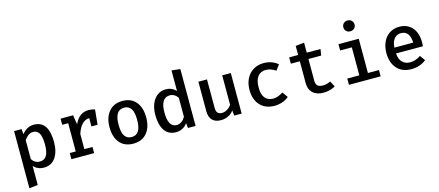

<svg xmlns="http://www.w3.org/2000/svg" viewBox="-62 -1493 5525 2415"><g transform="rotate(-15 2700.0 -285.5)"><path d="M539 -265Q539 -140 486 -63.5Q433 13 335 13Q252 13 201 -45V203L89 216V-528H186L193 -460Q223 -500 262.5 -521Q302 -542 347 -542Q539 -542 539 -265ZM201 -380V-133Q240 -74 305 -74Q363 -74 392 -120Q421 -166 421 -264Q421 -365 395 -410.5Q369 -456 316 -456Q281 -456 252 -435Q223 -414 201 -380Z M1143 -528 1124 -333H1044V-441Q989 -440 948.5 -397Q908 -354 884 -276V-80H990V0H694V-80H772V-448H694V-528H857L877 -406Q908 -474 952.5 -507.5Q997 -541 1063 -541Q1104 -541 1143 -528Z M1739 -265Q1739 -137 1676 -62Q1613 13 1500 13Q1386 13 1323.5 -60.5Q1261 -134 1261 -264Q1261 -390 1324.5 -466Q1388 -542 1501 -542Q1615 -542 1677 -467.5Q1739 -393 1739 -265ZM1379 -264Q1379 -166 1409 -119.5Q1439 -73 1500 -73Q1561 -73 1591 -120Q1621 -167 1621 -265Q1621 -362 1591 -408.5Q1561 -455 1501 -455Q1440 -455 1409.5 -408Q1379 -361 1379 -264Z M2311 -740V0H2212L2204 -65Q2178 -27 2140 -7Q2102 13 2056 13Q1957 13 1907 -61Q1857 -135 1857 -264Q1857 -345 1882.5 -408Q1908 -471 1955 -506.5Q2002 -542 2066 -542Q2147 -542 2199 -484V-753ZM1976 -264Q1976 -72 2086 -72Q2152 -72 2199 -148V-397Q2158 -456 2095 -456Q2037 -456 2006.5 -408.5Q1976 -361 1976 -264Z M2601 -159Q2601 -113 2619.5 -92.5Q2638 -72 2676 -72Q2712 -72 2745.5 -93Q2779 -114 2799 -146V-528H2911V0H2814L2807 -68Q2779 -29 2734 -8Q2689 13 2641 13Q2565 13 2527 -28Q2489 -69 2489 -145V-528H2601Z M3474 -124 3525 -52Q3490 -22 3441 -4.5Q3392 13 3340 13Q3219 13 3151 -61.5Q3083 -136 3083 -261Q3083 -342 3114 -405.5Q3145 -469 3203.5 -505.5Q3262 -542 3342 -542Q3447 -542 3525 -478L3473 -408Q3409 -452 3344 -452Q3278 -452 3240 -404.5Q3202 -357 3202 -261Q3202 -167 3240 -123Q3278 -79 3344 -79Q3407 -79 3474 -124Z M3976 13Q3886 13 3837 -33.5Q3788 -80 3788 -160V-446H3671V-528H3788V-646L3900 -659V-528H4079L4066 -446H3900V-161Q3900 -118 3922 -97.5Q3944 -77 3992 -77Q4045 -77 4090 -102L4130 -28Q4100 -9 4060 2Q4020 13 3976 13Z M4573 -716Q4573 -686 4552.5 -666Q4532 -646 4500 -646Q4467 -646 4447 -666Q4427 -686 4427 -716Q4427 -747 4447.5 -767Q4468 -787 4500 -787Q4532 -787 4552.5 -766.5Q4573 -746 4573 -716ZM4577 -82H4721V0H4308V-82H4465V-446H4313V-528H4577Z M5126 -74Q5163 -74 5196.5 -85.5Q5230 -97 5265 -120L5313 -52Q5276 -21 5226 -4Q5176 13 5121 13Q5000 13 4933 -62.5Q4866 -138 4866 -264Q4866 -343 4895 -406.5Q4924 -470 4979 -506Q5034 -542 5107 -542Q5212 -542 5273.5 -471.5Q5335 -401 5335 -278Q5335 -248 5332 -228H4982Q4987 -151 5026.5 -112.5Q5066 -74 5126 -74ZM4981 -304H5226Q5224 -379 5194 -419Q5164 -459 5108 -459Q5054 -459 5020 -420Q4986 -381 4981 -304Z"/></g></svg>

Font: Fira Mono Medium
Style: Regular
Weight: 500
Designer: Carrois Corporate & Edenspiekermann AG
Foundry: Carrois Corporate GbR & Edenspiekermann AG
Version: Version 3.206